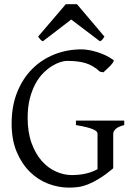

<svg xmlns="http://www.w3.org/2000/svg" viewBox="-20 -860 623 895"><path d="M508.8 -580.1Q512.2 -577.6 507.8 -570.6Q503.4 -563.5 495.4 -554.7Q487.3 -545.9 477.8 -537.4Q468.3 -528.8 461.9 -522.9L445.8 -525.9Q429.7 -541 412.6 -551Q395.5 -561 376.7 -566.4Q357.9 -571.8 336.9 -574Q315.9 -576.2 292 -576.2Q279.8 -576.2 261.5 -570.6Q243.2 -564.9 222.9 -552.5Q202.6 -540 182.1 -519.8Q161.6 -499.5 145.5 -470Q129.4 -440.4 119.1 -401.1Q108.9 -361.8 108.9 -311Q108.9 -243.2 127.2 -192.9Q145.5 -142.6 174.8 -109.6Q204.1 -76.7 241 -60.3Q277.8 -43.9 314.9 -43.9Q350.6 -43.9 380.6 -51Q410.6 -58.1 434.6 -71.3V-236.8Q434.6 -242.2 429.9 -247.3Q425.3 -252.4 413.8 -257.3Q402.3 -262.2 383.1 -267.1Q363.8 -272 334 -276.9V-297.9H559.1V-276.9Q531.2 -270 519.5 -259Q507.8 -248 507.8 -236.8V-78.1Q507.8 -78.1 507.3 -77.6Q506.8 -77.1 505.9 -76.7Q506.8 -76.2 507.8 -75.2Q471.7 -45.4 443.1 -27.8Q414.6 -10.3 390.6 -0.7Q366.7 8.8 345.2 11.7Q323.7 14.6 301.8 14.6Q252.4 14.6 204.6 -3.7Q156.7 -22 118.9 -59.3Q81.1 -96.7 57.6 -152.6Q34.2 -208.5 34.2 -284.2Q34.2 -365.2 59.8 -429.4Q85.4 -493.7 129.9 -538.3Q174.3 -583 233.6 -606.4Q293 -629.9 359.9 -629.9Q376 -629.9 395.3 -626.5Q414.6 -623 434.6 -616.7Q454.6 -610.4 473.9 -601.1Q493.2 -591.8 508.8 -580.1ZM466.8 -689.5Q460.9 -680.2 457.5 -675.8Q454.1 -671.4 445.8 -667.5L312 -769L179.7 -667.5Q175.8 -669.4 173.1 -671.4Q170.4 -673.3 168.2 -675.8Q166 -678.2 163.6 -681.6Q161.1 -685.1 157.7 -689.5L286.6 -840.3H338.9L466.8 -689.5Z"/></svg>

Font: Gentium
Style: Regular
Weight: 400
Designer: J. Victor Gaultney
Version: Version 1.03; 2011; OFL 1.1 release